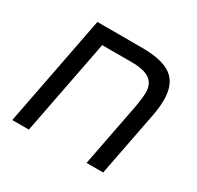

<svg xmlns="http://www.w3.org/2000/svg" viewBox="-133 -751 924 902"><g transform="rotate(30 329.0 -299.5)"><path d="M438 0 506 -352Q510 -376 512 -394.5Q514 -413 514 -426Q514 -471 483.5 -493.5Q453 -516 384 -516H225L125 0H35L151 -599H393Q505 -599 555 -561Q605 -523 605 -438Q605 -397 596 -351L528 0Z"/></g></svg>

Font: Libra Sans Modern
Style: Italic
Weight: 400
Italic angle: -12°
Foundry: Stefan Peev, Context Ltd
Version: Version 1.000